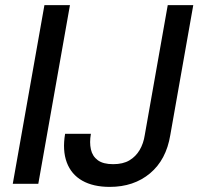

<svg xmlns="http://www.w3.org/2000/svg" viewBox="-20 -720 777 752"><path d="M30 0 154 -700H254L130 0ZM410 12Q345 12 302 -12.5Q259 -37 241.5 -84Q224 -131 235 -196H336Q330 -162 336 -135Q342 -108 363 -92.5Q384 -77 423 -77Q462 -77 487 -92Q512 -107 527 -132.5Q542 -158 547 -191L637 -700H737L647 -191Q631 -94 567.5 -41Q504 12 410 12Z"/></svg>

Font: DM Sans 9pt Medium
Style: Italic
Weight: 500
Italic angle: -10°
Version: Version 4.004;gftools[0.9.30]